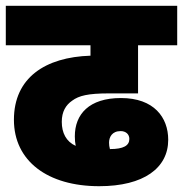

<svg xmlns="http://www.w3.org/2000/svg" viewBox="-20 -642 631 662"><path d="M322 0C476 0 560 -63 560 -160C560 -237 511 -304 397 -304C287 -304 238 -248 238 -172C238 -160 239 -149 241 -139C208 -154 193 -184 193 -222C193 -257 207 -280 229 -295C252 -312 283 -320 356 -320H456V-486H591V-622H0V-486H292V-450C136 -445 28 -374 28 -229C28 -87 144 0 322 0ZM356 -150C356 -169 366 -190 396 -190C414 -190 426 -179 426 -163C426 -140 406 -128 359 -128C357 -135 356 -143 356 -150Z"/></svg>

Font: Noto Sans Devanagari UI SemiCondensed Black
Style: Regular
Weight: 900
Width: 4
Designer: Jelle Bosma - Monotype Design Team
Foundry: Monotype Imaging Inc.
Version: Version 2.004